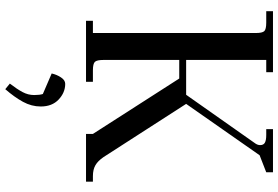

<svg xmlns="http://www.w3.org/2000/svg" viewBox="-182 -560 1045 721"><g transform="rotate(90 340.5 -199.5)"><path d="M22 -676.8V-702.1H251V-676.8H205.1V-376H335.9L519 -636.2Q524.9 -645 524.9 -653.8Q524.9 -666.5 515.9 -671.6Q506.8 -676.8 486.8 -676.8H464.8V-702.1H627V-676.8L563 -651.9L370.1 -376L569.8 -65.9Q584 -44.9 600.3 -35.4Q616.7 -25.9 641.1 -25.9H662.1V0H482.9V-25.9L274.9 -350.1H205.1V-65.9Q205.1 -41 212.2 -33.4Q219.2 -25.9 244.1 -25.9H287.1V0H58.1V-25.9H104V-637.2Q104 -662.1 96.9 -669.4Q89.8 -676.8 64.9 -676.8ZM255.9 128.9Q260.3 109.4 270.8 93.8Q281.2 78.1 294.9 78.1Q327.6 78.1 353.8 102.8Q379.9 127.4 379.9 169.9Q379.9 204.6 362.3 236.8Q344.7 269 314.9 303.2L293.9 286.1Q314.9 258.8 325.9 238Q336.9 217.3 336.9 194.8Q336.9 173.8 333 162.1Z"/></g></svg>

Font: Dihjauti S
Style: Bold
Weight: 700
Designer: T. Christopher White
Version: Version 3.0.0